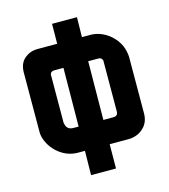

<svg xmlns="http://www.w3.org/2000/svg" viewBox="-125 -965 938 1064"><g transform="rotate(-15 344.0 -433.0)"><path d="M414 -752H461Q519 -752 569 -713Q620 -671 633 -614Q638 -592 638 -579L637 -256Q637 -203 603 -172Q568 -139 515 -139H409L408 0H265L267 -139H228Q168 -139 119 -178Q69 -219 54 -278Q50 -294 51 -312L52 -648Q53 -697 82 -723Q114 -752 160 -752H272L273 -866H416ZM413 -614 410 -278H467Q494 -278 494 -304L495 -592Q496 -593 495 -596Q490 -614 472 -614ZM193 -321Q193 -320 195 -312Q202 -278 238 -278H268L271 -614H221Q192 -614 194 -588Z"/></g></svg>

Font: Covid19
Style: Regular
Weight: 400
Designer: Peter Wiegel
Foundry: (c) CAT - Ing. Peter Wiegel.  for Rudolf Maass + Partner GmbH
Version: Version 001.000